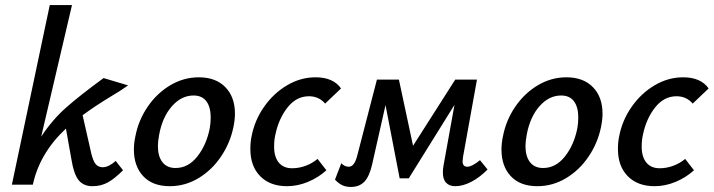

<svg xmlns="http://www.w3.org/2000/svg" viewBox="-20 -731 2825 760"><path d="M438 -94 467 -57Q434 -24 407 -9Q380 6 346 6Q311 6 291.5 -17.5Q272 -41 262 -104L241 -222Q137 -125 110 0H27L177 -711H265L143 -190Q187 -257 242 -305.5Q297 -354 390 -422L487 -393Q461 -374 417 -348Q356 -311 307 -275L341 -125Q349 -92 359.5 -80.5Q370 -69 387 -69Q399 -69 412.5 -76Q426 -83 438 -94Z M510 -139Q510 -165 516 -192Q528 -255 564.5 -308.5Q601 -362 654 -393.5Q707 -425 767 -425Q834 -425 872 -386Q910 -347 910 -281Q910 -257 904 -228Q891 -165 855 -111.5Q819 -58 766 -26Q713 6 652 6Q584 6 547 -33.5Q510 -73 510 -139ZM810 -222Q814 -243 814 -266Q814 -307 797 -330Q780 -353 746 -353Q698 -353 660.5 -310.5Q623 -268 610 -198Q605 -171 605 -153Q605 -112 623 -89Q641 -66 675 -66Q725 -66 761 -111.5Q797 -157 810 -222Z M1203 -350Q1153 -350 1118 -305.5Q1083 -261 1070 -198Q1065 -177 1065 -151Q1065 -110 1083.5 -87.5Q1102 -65 1136 -65Q1164 -65 1190.5 -75Q1217 -85 1237 -102L1272 -57Q1240 -28 1199 -11Q1158 6 1116 6Q1049 6 1010 -33.5Q971 -73 971 -141Q971 -170 976 -192Q988 -255 1025.5 -308.5Q1063 -362 1116.5 -393.5Q1170 -425 1229 -425Q1299 -425 1330 -381L1267 -321Q1242 -350 1203 -350Z M1910 -60Q1878 -28 1845 -11Q1812 6 1782 6Q1759 6 1746 -7.5Q1733 -21 1733 -49Q1733 -62 1736 -78L1779 -316L1598 -25H1562L1506 -315L1453 -80Q1442 -32 1422 -11.5Q1402 9 1369 9Q1349 9 1334.5 2Q1320 -5 1306 -20L1331 -85Q1344 -71 1360 -71Q1371 -71 1379 -80.5Q1387 -90 1393 -111L1472 -416H1559L1615 -154L1782 -416H1868L1813 -111Q1811 -97 1811 -93Q1811 -71 1830 -71Q1848 -71 1880 -97Z M1965 -139Q1965 -165 1971 -192Q1983 -255 2019.5 -308.5Q2056 -362 2109 -393.5Q2162 -425 2222 -425Q2289 -425 2327 -386Q2365 -347 2365 -281Q2365 -257 2359 -228Q2346 -165 2310 -111.5Q2274 -58 2221 -26Q2168 6 2107 6Q2039 6 2002 -33.5Q1965 -73 1965 -139ZM2265 -222Q2269 -243 2269 -266Q2269 -307 2252 -330Q2235 -353 2201 -353Q2153 -353 2115.5 -310.5Q2078 -268 2065 -198Q2060 -171 2060 -153Q2060 -112 2078 -89Q2096 -66 2130 -66Q2180 -66 2216 -111.5Q2252 -157 2265 -222Z M2658 -350Q2608 -350 2573 -305.5Q2538 -261 2525 -198Q2520 -177 2520 -151Q2520 -110 2538.5 -87.5Q2557 -65 2591 -65Q2619 -65 2645.5 -75Q2672 -85 2692 -102L2727 -57Q2695 -28 2654 -11Q2613 6 2571 6Q2504 6 2465 -33.5Q2426 -73 2426 -141Q2426 -170 2431 -192Q2443 -255 2480.5 -308.5Q2518 -362 2571.5 -393.5Q2625 -425 2684 -425Q2754 -425 2785 -381L2722 -321Q2697 -350 2658 -350Z"/></svg>

Font: Ysabeau Infant Semibold
Style: Italic
Weight: 600
Italic angle: -12°
Designer: Christian Thalmann (Catharsis Fonts)
Version: Version 0.003